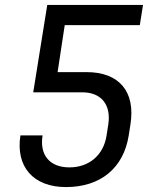

<svg xmlns="http://www.w3.org/2000/svg" viewBox="-20 -750 640 780"><path d="M248 10C388 10 482 -67 503 -200L510 -245C531 -378 464 -457 332 -457H214L243 -648H548L561 -730H172L115 -375H314C391 -375 432 -325 420 -245L413 -200C401 -120 342 -70 262 -70C182 -70 140 -120 153 -200H63C43 -73 115 10 248 10Z"/></svg>

Font: JetBrains Mono
Style: Italic
Weight: 400
Italic angle: -9°
Monospace: yes
Designer: Philipp Nurullin, Konstantin Bulenkov
Foundry: JetBrains
Version: Version 2.305